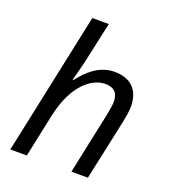

<svg xmlns="http://www.w3.org/2000/svg" viewBox="-138 -862 855 963"><g transform="rotate(20 289.5 -380.0)"><path d="M116 0 165 -231C203 -407 295 -472 364 -472C413 -472 434 -446 434 -402C434 -388 431 -366 425 -336L354 0H442L512 -326C517 -355 523 -381 523 -408C523 -499 471 -545 388 -545C303 -545 245 -486 207 -436H202C213 -479 226 -523 234 -563L277 -760H189L28 0Z"/></g></svg>

Font: BC Sans
Style: Italic
Weight: 400
Italic angle: -12°
Designer: Monotype Design Team
Designer: Province of B.C.
Foundry: Monotype Imaging Inc.
Version: Version 2.000;GOOG;noto-source:20170915:90ef993387c0